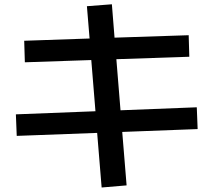

<svg xmlns="http://www.w3.org/2000/svg" viewBox="-20 -793 978 879"><path d="M424.8 -184.6 56.6 -170.9 52.7 -269.5 417 -283.7 397.9 -518.1 93.8 -507.8 90.8 -606.4 390.1 -616.7 377.9 -764.6 492.2 -773.4 504.4 -620.6 843.8 -631.8 846.7 -533.2 512.7 -522 531.7 -288.1 880.9 -301.8 884.8 -202.1 539.6 -189 559.6 55.7 445.3 65.4Z"/></svg>

Font: Pretendard SemiBold
Style: Regular
Weight: 600
Designer: Base glyphs from Inter by Rasmus Andersson; Hangeul glyphs from Noto Sans CJK(Source Han Sans) by Jang Soo-young and Kan
Foundry: Kil Hyung-jin
Version: Version 1.309